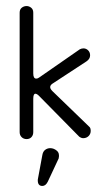

<svg xmlns="http://www.w3.org/2000/svg" viewBox="-20 -450 340 635"><path d="M68 10Q58 10 51.5 3.5Q45 -3 45 -13V-408Q45 -419 52 -424.5Q59 -430 68 -430Q76 -430 83 -424.5Q90 -419 90 -408V-207Q90 -190 100 -190Q105 -190 110 -194L244 -287Q250 -290 256 -290Q265 -290 271.5 -283.5Q278 -277 278 -267Q278 -255 266 -247L153 -173Q146 -168 146 -162Q146 -156 153 -149L274 -32Q278 -29 279 -25Q280 -21 280 -17Q280 -7 273 0Q266 7 255 7Q249 7 242 2L109 -133Q102 -140 97 -140Q90 -140 90 -123V-13Q90 -3 84 3.5Q78 10 68 10ZM138 151Q131 165 120 165Q104 165 105 144L120 63Q122 51 129.5 45.5Q137 40 146 40Q158 40 168 48.5Q178 57 174 74Z"/></svg>

Font: Dongle Light
Style: Regular
Weight: 300
Designer: Yanghee Ryu
Foundry: Yanghee Ryu
Version: Version 2.000